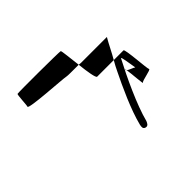

<svg xmlns="http://www.w3.org/2000/svg" viewBox="-102 -828 670 670"><g transform="rotate(-45 233.5 -492.5)"><path d="M38 -636C33 -626 191 -618 210 -614C214 -613 233 -613 268 -613C263 -651 260 -690 257 -691C252 -693 48 -694 45 -692C42 -690 40 -639 38 -636ZM268 -613C272 -575 278 -538 284 -538H366C380 -562 393 -590 406 -612H278C274 -612 271 -613 268 -613ZM271 -314C269 -304 268 -296 278 -293C289 -290 293 -300 296 -307C312 -370 357 -465 388 -524C392 -532 397 -487 401 -467C393 -472 379 -476 373 -481C376 -462 380 -404 382 -410C385 -417 435 -423 431 -429C427 -435 421 -538 414 -538H366C359 -526 352 -513 346 -500C322 -451 286 -374 271 -314ZM371 -486C370 -484 371 -483 373 -481C372 -485 372 -488 371 -486Z"/></g></svg>

Font: FailCity
Style: Regular
Weight: 400
Version: Version 1